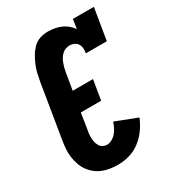

<svg xmlns="http://www.w3.org/2000/svg" viewBox="-181 -846 867 958"><g transform="rotate(-30 252.5 -367.5)"><path d="M218 8Q194 8 171 4.5Q148 1 127.5 -7.5Q107 -16 90 -30Q73 -44 60.5 -62Q48 -80 41 -101.5Q34 -123 31 -146Q28 -169 30 -192.5Q32 -216 36 -240L86 -545Q90 -567 95 -589Q100 -611 109 -632.5Q118 -654 130 -674.5Q142 -695 159 -712Q176 -729 198.5 -736Q221 -743 244 -743Q263 -743 282.5 -739.5Q302 -736 319 -728.5Q336 -721 350.5 -709Q365 -697 376 -681L384 -735H505L475 -554H354Q357 -568 356 -581.5Q355 -595 348.5 -606Q342 -617 329.5 -623Q317 -629 304 -629Q292 -629 280.5 -625Q269 -621 260 -612.5Q251 -604 244.5 -593.5Q238 -583 233.5 -571.5Q229 -560 226 -548.5Q223 -537 221 -526L204 -425H321L302 -311H185L171 -221Q168 -209 167 -196.5Q166 -184 166.5 -172Q167 -160 170 -148.5Q173 -137 179 -127Q185 -117 195.5 -111.5Q206 -106 218 -106Q233 -106 247.5 -114Q262 -122 272.5 -134.5Q283 -147 290 -161.5Q297 -176 302 -191L426 -143Q413 -111 392.5 -82.5Q372 -54 344 -32.5Q316 -11 283 -1.5Q250 8 218 8Z"/></g></svg>

Font: Iosevka Slab Heavy
Style: Italic
Weight: 900
Italic angle: -9°
Monospace: yes
Designer: Belleve Invis
Foundry: Belleve Invis
Version: Version 11.1.0; ttfautohint (v1.8.3)